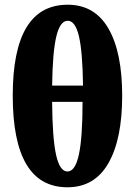

<svg xmlns="http://www.w3.org/2000/svg" viewBox="-20 -784 572 814"><path d="M34 -379Q34 -764 267 -764Q381 -764 439.5 -663.5Q498 -563 498 -378Q498 -194 439.5 -92Q381 10 266 10Q34 10 34 -379ZM332 -421Q330 -566 314.5 -631Q299 -696 267 -696Q235 -696 219 -630.5Q203 -565 201 -421ZM330 -352H201Q202 -200 217.5 -128.5Q233 -57 266 -57Q299 -57 314.5 -129Q330 -201 330 -352Z"/></svg>

Font: Noto Serif CondBlack
Style: Regular
Weight: 900
Width: 3
Designer: Monotype Design Team
Foundry: Monotype Imaging Inc.
Version: Version 1.001